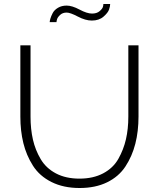

<svg xmlns="http://www.w3.org/2000/svg" viewBox="-20 -937 796 962"><path d="M378 -42Q447 -42 497 -68.5Q547 -95 573 -141Q599 -187 611 -239Q623 -291 623 -353V-710H674V-353Q674 -279 658 -216.5Q642 -154 608.5 -103Q575 -52 516.5 -23.5Q458 5 379 5Q298 5 238 -25Q178 -55 145 -107Q112 -159 97 -220Q82 -281 82 -353V-710H133V-353Q133 -290 145 -237.5Q157 -185 184 -139.5Q211 -94 260.5 -68Q310 -42 378 -42ZM440 -834Q408 -834 370 -854Q332 -874 314 -874Q294 -874 281.5 -862.5Q269 -851 266 -841Q263 -831 263 -826H229Q229 -832 232.5 -844Q236 -856 244 -871.5Q252 -887 270.5 -898Q289 -909 314 -909Q341 -909 378.5 -889Q416 -869 441 -869Q465 -869 479 -881Q493 -893 495.5 -902Q498 -911 498 -917H532Q532 -906 526.5 -889.5Q521 -873 498.5 -853.5Q476 -834 440 -834Z"/></svg>

Font: Raleway
Style: Light
Weight: 300
Designer: Matt McInerney, Pablo Impallari, Rodrigo Fuenzalida
Foundry: Matt McInerney, Pablo Impallari, Rodrigo Fuenzalida
Version: Version 3.000